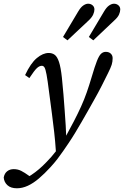

<svg xmlns="http://www.w3.org/2000/svg" viewBox="-120 -773 667 1033"><path d="M-29 240Q-62 240 -80 223.5Q-98 207 -100 182Q-96 160 -81.5 148.5Q-67 137 -46 137Q-24 137 -5.5 146.5Q13 156 35 172L64 192V200H6V193Q28 182 49 168Q70 154 90 137Q110 120 128 101Q157 72 181.5 40Q206 8 228 -28Q256 -79 277.5 -120.5Q299 -162 316 -199.5Q333 -237 346.5 -275.5Q360 -314 373 -358Q390 -416 401.5 -445Q413 -474 424 -484Q435 -494 449 -494Q466 -494 476 -484.5Q486 -475 486 -460Q486 -441 481 -425Q476 -409 461 -379Q445 -347 427.5 -312Q410 -277 381 -226Q367 -201 352 -174.5Q337 -148 320.5 -119.5Q304 -91 286 -61Q268 -31 247 0Q234 19 220 39.5Q206 60 189.5 81.5Q173 103 152 126Q120 161 89.5 187Q59 213 29.5 226.5Q0 240 -29 240ZM181 45Q177 -15 171.5 -62.5Q166 -110 159.5 -160.5Q153 -211 144 -278Q136 -342 130.5 -371.5Q125 -401 119.5 -410Q114 -419 105 -419Q92 -419 78.5 -406.5Q65 -394 38 -353L15 -369Q45 -433 78 -460.5Q111 -488 142 -488Q161 -488 174.5 -478Q188 -468 197.5 -439.5Q207 -411 213 -355Q218 -308 221.5 -264Q225 -220 228 -178.5Q231 -137 233.5 -98Q236 -59 237 -22H251ZM219 -574 300 -710Q314 -734 328 -743.5Q342 -753 354 -753Q368 -753 378 -744.5Q388 -736 388 -722Q388 -710 381.5 -695Q375 -680 357 -663L243 -556ZM358 -574 439 -710Q453 -734 467 -743.5Q481 -753 493 -753Q507 -753 517 -744.5Q527 -736 527 -722Q527 -710 520.5 -695Q514 -680 495 -663L382 -556Z"/></svg>

Font: Source Serif 4
Style: Italic
Weight: 400
Italic angle: -12°
Designer: Frank Grießhammer
Foundry: Adobe Systems Incorporated
Version: Version 4.004;hotconv 1.0.116;makeotfexe 2.5.65601